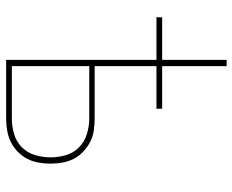

<svg xmlns="http://www.w3.org/2000/svg" viewBox="-88 -688 775 640"><g transform="rotate(90 300.0 -367.5)"><path d="M179 0V-501H37V-520H179V-735H200V-520H342V-501H200V-295H375Q395 -295 415 -292Q435 -289 452.5 -280Q470 -271 485 -257Q500 -243 509 -225Q518 -207 521.5 -187.5Q525 -168 525 -148Q525 -128 521.5 -108Q518 -88 509 -70.5Q500 -53 485 -38.5Q470 -24 452.5 -15.5Q435 -7 415 -3.5Q395 0 375 0ZM375 -19Q401 -19 426.5 -26.5Q452 -34 470.5 -52.5Q489 -71 496.5 -96.5Q504 -122 504 -148Q504 -174 496.5 -199.5Q489 -225 470.5 -243Q452 -261 426.5 -269Q401 -277 375 -277H200V-19Z"/></g></svg>

Font: Iosevka Thin Extended
Style: Regular
Weight: 100
Width: 7
Monospace: yes
Designer: Belleve Invis
Foundry: Belleve Invis
Version: Version 32.5.0; ttfautohint (v1.8.4)